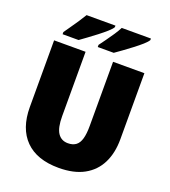

<svg xmlns="http://www.w3.org/2000/svg" viewBox="-164 -1046 1041 1175"><g transform="rotate(20 356.0 -458.5)"><path d="M650 -284Q650 -194 617 -128Q584 -62 518.5 -26Q453 10 354 10Q212 10 137 -65.5Q62 -141 62 -280V-714H267V-295Q267 -219 290 -185Q313 -151 356 -151Q388 -151 408 -166Q428 -181 437 -213Q446 -245 446 -296V-714H650ZM615 -917Q608 -904 585.5 -884Q563 -864 534 -842Q505 -820 477.5 -800Q450 -780 431 -767H327V-781Q341 -800 359.5 -825.5Q378 -851 396 -878Q414 -905 425 -927H615ZM384 -917Q377 -904 354.5 -884Q332 -864 303.5 -842Q275 -820 247.5 -800Q220 -780 202 -767H98V-781Q111 -800 129 -825.5Q147 -851 165 -878Q183 -905 196 -927H384Z"/></g></svg>

Font: Noto Sans Display Black
Style: Regular
Weight: 900
Designer: Monotype Design Team
Foundry: Monotype Imaging Inc.
Version: Version 2.003